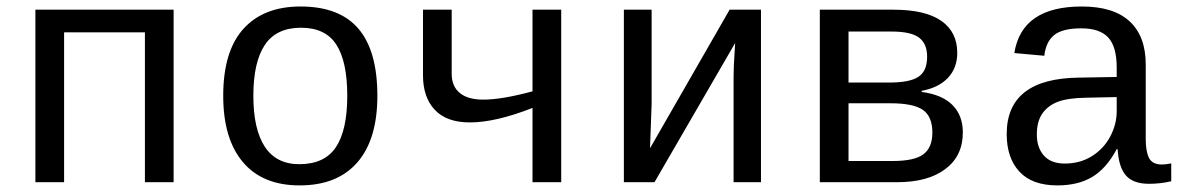

<svg xmlns="http://www.w3.org/2000/svg" viewBox="-20 -558 3641 588"><path d="M511.7 -528.3V0H423.8V-459H176.3V0H88.4V-528.3Z M1135.7 -264.6Q1135.7 -131.3 1074.5 -60.8Q1013.2 9.8 897.5 9.8Q784.2 9.8 723.9 -61.5Q663.6 -132.8 663.6 -264.6Q663.6 -400.9 725.3 -469.5Q787.1 -538.1 900.4 -538.1Q1019.5 -538.1 1077.6 -470.2Q1135.7 -402.3 1135.7 -264.6ZM1043.5 -264.6Q1043.5 -369.6 1010 -421.4Q976.6 -473.1 901.9 -473.1Q826.2 -473.1 791 -420.4Q755.9 -367.7 755.9 -264.6Q755.9 -162.1 791 -108.6Q826.2 -55.2 896.5 -55.2Q974.1 -55.2 1008.8 -107.4Q1043.5 -159.7 1043.5 -264.6Z M1363.3 -528.3V-332Q1363.3 -293.9 1387.9 -273.4Q1412.6 -252.9 1460 -252.9Q1517.1 -252.9 1610.8 -278.3V-528.3H1698.7V0H1610.8V-227.5Q1498 -183.1 1418.9 -183.1Q1347.7 -183.1 1311.5 -221.7Q1275.4 -260.3 1275.4 -327.6V-528.3Z M1975.6 -528.3V-239.3L1970.7 -104L2214.4 -528.3H2310.5V0H2226.6V-322.3Q2226.6 -354 2230 -402.8L2231.4 -426.3L1984.4 0H1890.6V-528.3Z M2716.3 -528.3Q2814 -528.3 2862.8 -494.1Q2911.6 -460 2911.6 -396Q2911.6 -350.1 2883.3 -319.8Q2855 -289.6 2802.7 -279.8V-276.4Q2865.7 -268.1 2897.2 -236.1Q2928.7 -204.1 2928.7 -152.3Q2928.7 -80.6 2875.2 -40.3Q2821.8 0 2727.5 0H2490.7V-528.3ZM2578.6 -64.9H2713.4Q2780.8 -64.9 2808.1 -85.7Q2835.4 -106.4 2835.4 -151.9Q2835.4 -201.2 2806.4 -221.4Q2777.3 -241.7 2707.5 -241.7H2578.6ZM2578.6 -461.4V-305.2H2703.6Q2766.1 -305.2 2792.7 -322.8Q2819.3 -340.3 2819.3 -384.3Q2819.3 -424.3 2794.4 -442.9Q2769.5 -461.4 2710.4 -461.4Z M3538.1 -54.2Q3550.8 -54.2 3566.9 -57.6V-2.9Q3533.7 4.9 3499 4.9Q3450.2 4.9 3428 -20.8Q3405.8 -46.4 3402.8 -101.1H3399.9Q3368.2 -42 3325 -16.1Q3281.7 9.8 3218.3 9.8Q3141.1 9.8 3102.1 -32.2Q3063 -74.2 3063 -147.5Q3063 -317.9 3284.7 -320.3L3399.9 -322.3V-351.1Q3399.9 -415 3374 -443.1Q3348.1 -471.2 3291.5 -471.2Q3233.9 -471.2 3208.5 -450.7Q3183.1 -430.2 3178.2 -387.2L3086.4 -395.5Q3108.9 -538.1 3293 -538.1Q3390.6 -538.1 3439.7 -492.4Q3488.8 -446.8 3488.8 -360.4V-132.8Q3488.8 -93.8 3499 -74Q3509.3 -54.2 3538.1 -54.2ZM3240.7 -57.1Q3287.6 -57.1 3323.7 -79.6Q3359.9 -102.1 3379.9 -139.6Q3399.9 -177.2 3399.9 -217.3V-260.7L3307.1 -258.8Q3249.5 -257.8 3219.2 -246.1Q3189 -234.4 3172.1 -210.2Q3155.3 -186 3155.3 -146Q3155.3 -106 3177 -81.5Q3198.7 -57.1 3240.7 -57.1Z"/></svg>

Font: Cousine
Style: Regular
Weight: 400
Monospace: yes
Designer: Steve Matteson
Foundry: Monotype Imaging Inc.
Version: Version 1.21